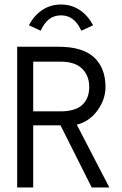

<svg xmlns="http://www.w3.org/2000/svg" viewBox="-20 -830 540 850"><path d="M56 -623H240Q346 -623 396.5 -576Q447 -529 447 -445Q447 -390 411.5 -341Q376 -292 320 -278L464 0H386L248 -275H127V0H56ZM248 -337Q313 -337 344 -365.5Q375 -394 375 -445Q375 -495 343.5 -526Q312 -557 248 -557H127V-337ZM250 -762Q220 -762 198 -745.5Q176 -729 160 -694L108 -718Q131 -762 167.5 -786Q204 -810 250 -810Q296 -810 332.5 -786Q369 -762 392 -718L340 -694Q324 -729 302 -745.5Q280 -762 250 -762Z"/></svg>

Font: Vazir Code FD
Style: Code-FD
Weight: 400
Foundry: DejaVu fonts team - Redesigned by Saber Rastikerdar
Version: Version 1.1.2